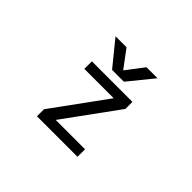

<svg xmlns="http://www.w3.org/2000/svg" viewBox="-151 -1029 1301 1301"><g transform="rotate(45 500.0 -378.0)"><path d="M603.5 -757.8H709L564.5 -580.1H451.2L306.6 -757.8H412.1L506.8 -630.9ZM313.5 -524.4H702.1V-457L420.9 -70.3H702.1V2H313.5V-65.4L594.7 -452.1H313.5Z"/></g></svg>

Font: GenEi Gothic M Regular
Style: Regular
Weight: 400
Designer: o_tamon (Modified); [Source Han Sans]
Ryoko NISHIZUKA  (kana & ideographs); Paul D. Hunt (Latin, Greek & Cyrillic); Wenl
Version: Version 1.1a;Original Version 1.004